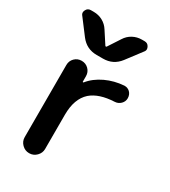

<svg xmlns="http://www.w3.org/2000/svg" viewBox="-187 -875 835 945"><g transform="rotate(30 230.5 -402.0)"><path d="M418.9 -498Q418.9 -479.5 405.3 -465.8Q391.6 -452.1 372.1 -451.2Q285.2 -447.3 240.2 -408.2Q191.4 -364.3 191.4 -273.4V-79.1Q191.4 -55.7 174.3 -38.6Q157.2 -21.5 133.8 -21.5H132.8Q109.4 -21.5 92.3 -38.6Q75.2 -55.7 75.2 -79.1V-489.3Q75.2 -512.7 91.3 -528.8Q107.4 -544.9 130.9 -544.9Q154.3 -544.9 170.4 -528.8Q186.5 -512.7 186.5 -489.3V-459Q186.5 -457 188 -456.5Q189.5 -456.1 191.4 -457Q220.7 -494.1 270.5 -517.6Q318.4 -540 373 -543.9Q374 -543.9 376 -543.9Q392.6 -543.9 405.3 -532.2Q418.9 -518.6 418.9 -498ZM194.3 -667Q195.3 -665 198.2 -665Q201.2 -665 202.1 -667L246.1 -734.4Q260.7 -757.8 284.2 -770.5Q307.6 -783.2 335 -783.2H350.6Q368.2 -783.2 376 -767.6Q379.9 -760.7 379.9 -753.9Q379.9 -745.1 373 -737.3L308.6 -652.3Q273.4 -606.4 215.8 -606.4H179.7Q122.1 -606.4 86.9 -652.3L22.5 -737.3Q15.6 -745.1 15.6 -753.9Q15.6 -760.7 19.5 -767.6Q27.3 -783.2 44.9 -783.2H61.5Q88.9 -783.2 112.3 -770.5Q135.7 -757.8 150.4 -734.4Z"/></g></svg>

Font: Gen Jyuu Gothic P Medium
Style: Regular
Weight: 500
Designer: [Source Han Sans]
Ryoko NISHIZUKA  (kana & ideographs); Paul D. Hunt (Latin, Greek & Cyrillic); Wenlong ZHANG  (bopomofo
Version: Version 1.002.20150607